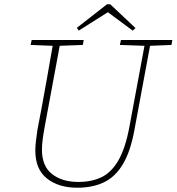

<svg xmlns="http://www.w3.org/2000/svg" viewBox="-20 -863 825 897"><path d="M341 14Q254 14 199.5 -29Q145 -72 145 -160Q145 -180 148 -205Q151 -230 155 -257L175 -362Q188 -434 201 -506Q214 -578 226 -649L123 -653L128 -676H371L367 -653L259 -649L187 -261Q182 -233 179 -208.5Q176 -184 176 -163Q176 -87 223 -50Q270 -13 346 -13Q408 -13 454 -35Q500 -57 533 -113.5Q566 -170 585 -273L655 -649L540 -653L545 -676H785L781 -653L681 -649L608 -256Q590 -157 555 -97.5Q520 -38 467 -12Q414 14 341 14ZM495 -843 613 -732 600 -720 484 -806 348 -720 339 -733 480 -843Z"/></svg>

Font: Source Serif 4 SmText ExtraLight
Style: Italic
Weight: 200
Italic angle: -12°
Designer: Frank Grießhammer
Foundry: Adobe
Version: Version 4.005;hotconv 1.1.0;makeotfexe 2.6.0